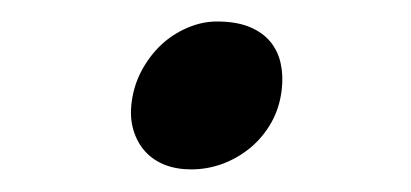

<svg xmlns="http://www.w3.org/2000/svg" viewBox="-20 -442 375 175"><path d="M100.1 -349.6Q102.1 -364.7 109.4 -378.2Q116.7 -391.6 127.2 -401.4Q137.7 -411.1 150.9 -416.7Q164.1 -422.4 177.7 -422.4Q195.3 -422.4 207.3 -417.5Q219.2 -412.6 226.3 -404.1Q233.4 -395.5 235.8 -384.3Q238.3 -373 236.8 -360.4Q234.9 -343.8 227.3 -330.3Q219.7 -316.9 208.3 -307.4Q196.8 -297.9 182.9 -292.7Q168.9 -287.6 154.3 -287.6Q141.1 -287.6 130.4 -291.7Q119.6 -295.9 112.3 -304Q105 -312 101.6 -323.5Q98.1 -335 100.1 -349.6Z"/></svg>

Font: Merriweather
Style: Italic
Weight: 400
Italic angle: -7°
Designer: Eben Sorkin ( eben@eyebytes.com )
Foundry: Eben Sorkin ( eben@eyebytes.com )
Version: Version 1.005; ttfautohint (v0.97) -l 13 -r 13 -G 200 -x 24 